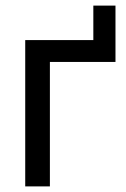

<svg xmlns="http://www.w3.org/2000/svg" viewBox="-20 -665 451 685"><path d="M70 0H158V-444H392V-645H313V-522H70Z"/></svg>

Font: FIGSv2-sans-serif Medium
Style: Regular
Weight: 500
Designer: Matt McInerney, Pablo Impallari, Rodrigo Fuenzalida,Mirko Velimirovic
Foundry: Matt McInerney, Pablo Impallari, Rodrigo Fuenzalida
Version: Version 4.021;hotconv 1.0.109;makeotfexe 2.5.65596